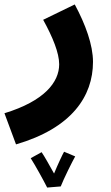

<svg xmlns="http://www.w3.org/2000/svg" viewBox="-56 -419 497 863"><path d="M16 230C266 157 362 14 362 -141C362 -217 328 -310 280 -399L138 -330C181 -252 210 -181 210 -130C210 -50 144 35 -36 90ZM156 424 217 419C230 385 270 305 282 284L232 263C225 275 203 322 187 361C168 327 143 282 131 265L82 292C103 325 140 392 156 424Z"/></svg>

Font: Noto Sans Arabic ExtBd
Style: Regular
Weight: 800
Designer: Monotype Design Team, Nadine Chahine, Nizar Qandah and Khaled Hosny
Foundry: Monotype Imaging Inc.
Version: Version 2.012